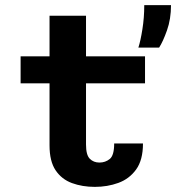

<svg xmlns="http://www.w3.org/2000/svg" viewBox="-20 -720 690 750"><path d="M173.5 -152V-394.5H60.5V-500H173.5V-658.5H316V-500H546.5V-394.5H316V-155.5Q316 -114.5 330.8 -99.8Q345.5 -85 368.5 -85Q391.5 -85 408.8 -99Q426 -113 426 -159.5H538.5Q538.5 -95 511.8 -58Q485 -21 442.2 -5.5Q399.5 10 350.5 10Q301.5 10 261.2 -4.8Q221 -19.5 197.2 -54.8Q173.5 -90 173.5 -152ZM520.5 -534Q529 -560 536.2 -605.5Q543.5 -651 543.5 -700H648Q648 -645.5 632.2 -601.2Q616.5 -557 601.5 -534Z"/></svg>

Font: Trispace SemiBold
Style: Regular
Weight: 600
Designer: Tyler Finck
Foundry: Etcetera Type Company
Version: Version 1.210; ttfautohint (v1.8.3)